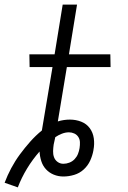

<svg xmlns="http://www.w3.org/2000/svg" viewBox="-32 -755 552 830"><path d="M45 55 -12 35Q0 3 16.5 -28Q33 -59 54 -87.5Q75 -116 98.5 -142.5Q122 -169 149 -191L195 -465H96L95 -520H204L239 -735H301L266 -520H445L446 -465H257L218 -230Q230 -234 243.5 -236Q257 -238 270 -238Q296 -238 319 -229Q342 -220 356 -201Q370 -182 373.5 -157Q377 -132 372 -107V-106Q368 -83 358 -61Q348 -39 330 -22.5Q312 -6 288.5 1Q265 8 242 8Q220 8 200.5 0Q181 -8 167 -23Q153 -38 146.5 -58.5Q140 -79 139 -100Q109 -66 85 -26.5Q61 13 45 55ZM242 -47Q255 -47 268 -52Q281 -57 290.5 -67Q300 -77 305 -89.5Q310 -102 312 -115Q314 -128 313.5 -140.5Q313 -153 306.5 -163Q300 -173 289 -178Q278 -183 266 -183Q251 -183 235.5 -177Q220 -171 207 -162Q205 -154 203.5 -146Q202 -138 200 -130Q198 -116 197.5 -102Q197 -88 201.5 -75.5Q206 -63 217 -55Q228 -47 242 -47Z"/></svg>

Font: Iosevka SS18 Light
Style: Italic
Weight: 300
Italic angle: -9°
Monospace: yes
Designer: Belleve Invis
Foundry: Belleve Invis
Version: Version 25.1.1; ttfautohint (v1.8.4)